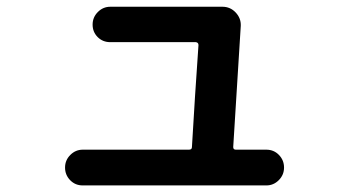

<svg xmlns="http://www.w3.org/2000/svg" viewBox="-20 -568 1040 572"><path d="M226.6 -15.6Q204.1 -15.6 189 -31.2Q173.8 -46.9 173.8 -68.8Q173.8 -90.8 189.5 -106.4Q205.1 -122.1 226.6 -122.1H543Q551.8 -122.1 551.8 -129.9Q552.7 -151.4 561 -280.8Q569.3 -410.2 571.3 -433.6Q571.3 -441.4 563.5 -442.4H308.6Q286.1 -442.4 271 -457.5Q255.9 -472.7 255.9 -494.6Q255.9 -516.6 271.5 -532.2Q287.1 -547.9 308.6 -547.9H642.6Q666 -547.9 682.1 -530.8Q698.2 -513.7 697.3 -491.2L674.8 -129.9Q674.8 -122.1 682.6 -122.1H773.4Q795.9 -122.1 811 -106.4Q826.2 -90.8 826.2 -68.8Q826.2 -46.9 810.5 -31.2Q794.9 -15.6 773.4 -15.6Z"/></svg>

Font: Rounded Mgen+ 2m bold
Style: Bold
Weight: 700
Designer: [Source Han Sans]
Ryoko NISHIZUKA  (kana & ideographs); Paul D. Hunt (Latin, Greek & Cyrillic); Wenlong ZHANG  (bopomofo
Version: Version 1.059.20150602